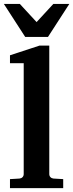

<svg xmlns="http://www.w3.org/2000/svg" viewBox="-23 -977 380 997"><path d="M28.8 0V-46.9L78.1 -49.8Q87.9 -50.8 94 -57.1Q100.1 -63.5 100.1 -73.2V-648.9H28.8V-689.9L182.1 -740.2H232.9V-73.2Q232.9 -63.5 239 -57.1Q245.1 -50.8 254.9 -49.8L305.2 -46.9V0ZM226.1 -785.2H107.9L-2.9 -956.5H80.1L167 -862.3L253.9 -956.5H336.9Z"/></svg>

Font: Charis SIL Am
Style: Bold
Weight: 700
Foundry: SIL International
Version: Version 5.000